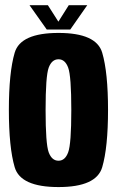

<svg xmlns="http://www.w3.org/2000/svg" viewBox="-20 -734 466 758"><path d="M211 4.5Q61 4.5 38 -73.8Q15 -152 15 -300Q15 -448 38 -526Q61 -604 211 -604Q360.5 -604 383.5 -526Q406.5 -448 406.5 -300Q406.5 -152 383.5 -73.8Q360.5 4.5 211 4.5ZM211 -99.5Q237 -99.5 249.2 -132.8Q261.5 -166 261.5 -299.5Q261.5 -433.5 249.2 -466.8Q237 -500 211 -500Q184.5 -500 172.2 -466.8Q160 -433.5 160 -299.5Q160 -166 172.2 -132.8Q184.5 -99.5 211 -99.5ZM164.5 -617.5 96.5 -713.5H169L210.5 -648.5L251.5 -713.5H324.5L257.5 -617.5Z"/></svg>

Font: Anybody Condensed Regular
Style: Bold
Weight: 700
Width: 3
Designer: Tyler Finck
Foundry: Etcetera Type Company
Version: Version 1.010; ttfautohint (v1.8.3) -l 8 -r 50 -G 200 -x 14 